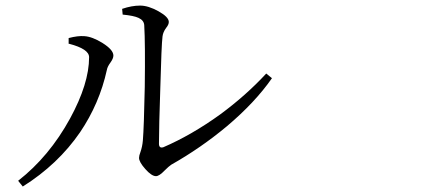

<svg xmlns="http://www.w3.org/2000/svg" viewBox="-20 -686 1540 687"><path d="M61.5 -18.6 44.9 -39.1Q156.2 -126 230.5 -261.7Q298.8 -386.7 298.8 -481.4Q298.8 -510.7 227.5 -529.3H225.6V-549.8Q258.8 -558.6 282.2 -556.6Q310.5 -554.7 346.7 -532.2Q385.7 -507.8 385.7 -487.3Q385.7 -476.6 375 -461.9Q364.3 -447.3 362.3 -435.5Q335.9 -315.4 266.6 -212.9Q187.5 -97.7 61.5 -18.6ZM538.1 -55.7Q522.5 -55.7 500 -81.1Q477.5 -106.4 477.5 -121.1Q477.5 -128.9 482.4 -141.6Q489.3 -161.1 491.2 -183.6Q495.1 -231.4 498 -375Q500 -530.3 496.1 -595.7Q495.1 -613.3 475.6 -622.1Q459 -629.9 418.9 -633.8L417 -654.3Q451.2 -666 481.4 -666Q510.7 -666 547.4 -645.5Q584 -625 584 -607.4Q584 -597.7 574.2 -585.9Q563.5 -571.3 561.5 -555.7Q557.6 -523.4 553.7 -374Q548.8 -231.4 548.8 -171.9Q548.8 -154.3 564.5 -159.2Q666 -203.1 767.6 -276.4Q860.4 -344.7 932.6 -422.9L953.1 -406.2Q892.6 -319.3 792 -234.4Q698.2 -156.2 592.8 -96.7Q584 -90.8 569.3 -76.2Q549.8 -55.7 538.1 -55.7Z"/></svg>

Font: Bpmf GenYo Min R
Style: R
Weight: 400
Foundry: But Ko
Version: Version 1.320